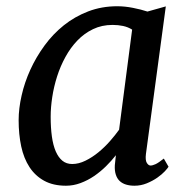

<svg xmlns="http://www.w3.org/2000/svg" viewBox="-20 -588 614 618"><path d="M192.4 9.8Q151.4 9.8 122.3 -6.1Q93.3 -22 75 -50Q56.6 -78.1 48.3 -116.7Q40 -155.3 40 -201.2Q40 -238.8 49.6 -280.8Q59.1 -322.8 77.6 -363.5Q96.2 -404.3 123.3 -441.4Q150.4 -478.5 185.5 -506.6Q220.7 -534.7 263.9 -551.3Q307.1 -567.9 357.4 -567.9Q381.8 -567.9 408 -562.7Q434.1 -557.6 454.6 -550.8L513.7 -567.4L449.7 -92.3Q447.3 -72.3 452.6 -63.7Q458 -55.2 464.4 -55.2Q471.2 -55.2 480.7 -59.6Q490.2 -64 507.3 -77.6L522.5 -51.3Q520 -46.9 510.5 -36.6Q501 -26.4 486.3 -16.1Q471.7 -5.9 452.6 2Q433.6 9.8 412.6 9.8Q397.9 9.8 385.7 6.1Q373.5 2.4 365.2 -5.4Q356.9 -13.2 352.8 -25.9Q348.6 -38.6 349.6 -56.2L353 -88.4Q338.9 -70.3 321 -52.7Q303.2 -35.2 282.7 -21.2Q262.2 -7.3 239.3 1.2Q216.3 9.8 192.4 9.8ZM212.4 -60.1Q233.4 -60.1 255.1 -70.8Q276.9 -81.5 296.9 -97.9Q316.9 -114.3 334 -133.8Q351.1 -153.3 363.3 -170.4L405.3 -492.7Q392.1 -501 376.2 -504.4Q360.4 -507.8 342.3 -507.8Q307.6 -507.8 279.3 -494.1Q251 -480.5 229 -457.5Q207 -434.6 190.7 -404.8Q174.3 -375 163.8 -342Q153.3 -309.1 148.2 -275.6Q143.1 -242.2 143.1 -212.4Q143.1 -176.8 147 -148.7Q150.9 -120.6 159.4 -100.8Q168 -81.1 180.9 -70.6Q193.8 -60.1 212.4 -60.1Z"/></svg>

Font: Merriweather
Style: Italic
Weight: 400
Italic angle: -7°
Designer: Eben Sorkin ( eben@eyebytes.com )
Foundry: Eben Sorkin ( eben@eyebytes.com )
Version: Version 1.005; ttfautohint (v0.97) -l 13 -r 13 -G 200 -x 24 